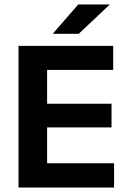

<svg xmlns="http://www.w3.org/2000/svg" viewBox="-20 -846 578 866"><path d="M192.5 0H63.5V-639H192.5ZM494.5 0H102V-109.5H494.5ZM483 -271.5H138.5V-378H483ZM490.5 -530.5H101.5V-639H490.5ZM219 -695 333 -826H474V-824.5L335 -693.5H219Z"/></svg>

Font: Anek Kannada Medium SemiBold
Style: Regular
Weight: 600
Version: Version 1.003